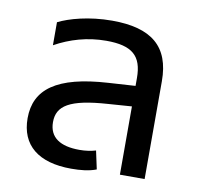

<svg xmlns="http://www.w3.org/2000/svg" viewBox="-65 -596 702 673"><g transform="rotate(10 285.5 -259.0)"><path d="M319 -4 305 -69C288 -64 269 -61 247 -61C179 -61 139 -86 139 -141C139 -199 182 -228 318 -237L402 -243V0H490V-348C490 -472 422 -527 282 -527C199 -527 130 -507 92 -488V-406C146 -436 207 -454 274 -454C366 -454 402 -423 402 -344V-316L306 -310C124 -299 49 -242 49 -139C49 -43 113 9 230 9C263 9 293 6 319 -4Z"/></g></svg>

Font: Noto Sans Thai UI
Style: Regular
Weight: 400
Designer: Monotype Design Team
Foundry: Monotype Imaging Inc.
Version: Version 1.901